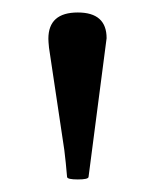

<svg xmlns="http://www.w3.org/2000/svg" viewBox="-20 -743 246 306"><path d="M149.9 -682.1 121.1 -460.9Q120.6 -457 104 -457Q87.4 -457 86.9 -460.9Q85 -483.9 82.5 -503.9L58.1 -667Q57.1 -676.8 57.1 -681.2Q57.1 -723.1 104 -723.1Q149.9 -723.1 149.9 -682.1Z"/></svg>

Font: Junicode
Style: Regular
Weight: 400
Designer: Peter S. Baker
Foundry: Briery Creek Software
Version: Version 0.7.2